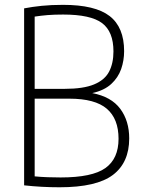

<svg xmlns="http://www.w3.org/2000/svg" viewBox="-20 -767 590 792"><path d="M225.5 5.5Q188.5 5.5 152 3.5Q115.5 1.5 79.5 -2.5V-732.5Q113 -739 152.2 -743Q191.5 -747 240 -747Q372.5 -747 432.2 -700.8Q492 -654.5 492 -556Q492 -517.5 479.8 -482.2Q467.5 -447 438.8 -420.5Q410 -394 360.5 -383Q439 -368 476 -318.2Q513 -268.5 513 -196Q513 -96.5 445.8 -45.5Q378.5 5.5 225.5 5.5ZM240.5 -707Q204.5 -707 176.8 -704.8Q149 -702.5 123 -698.5V-400.5H246.5Q324 -400.5 368 -418.8Q412 -437 430 -471.5Q448 -506 448 -555Q448 -636.5 401 -671.8Q354 -707 240.5 -707ZM230 -35Q360.5 -35 414.8 -73.8Q469 -112.5 469 -194.5Q469 -277 420.5 -318.5Q372 -360 266 -360H123V-39.5Q149 -37 176.2 -36Q203.5 -35 230 -35Z"/></svg>

Font: Encode Sans Condensed Condensed ExtraLight
Style: Regular
Weight: 200
Width: 3
Designer: Multiple Designers
Foundry: Impallari Type
Version: Version 3.000; ttfautohint (v1.8.3) -l 8 -r 50 -G 200 -x 14 